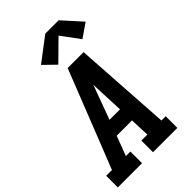

<svg xmlns="http://www.w3.org/2000/svg" viewBox="-291 -1079 1177 1177"><g transform="rotate(-45 298.0 -490.5)"><path d="M-4 0V-101H46L103 -245L296 -735H434L475 -101H512V0H301V-101H353L348 -229H215L167 -101H206V0ZM344 -329 337 -490Q337 -505 336 -520.5Q335 -536 335 -551Q329 -536 323.5 -520.5Q318 -505 312 -490L253 -329ZM270 -790 194 -864 348 -981H464L575 -858L485 -796L397 -915Z"/></g></svg>

Font: Iosevka Slab Extended
Style: Bold Italic
Weight: 700
Width: 7
Italic angle: -9°
Monospace: yes
Designer: Belleve Invis
Foundry: Belleve Invis
Version: Version 11.1.0; ttfautohint (v1.8.3)